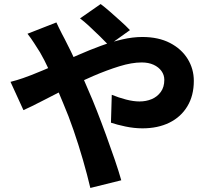

<svg xmlns="http://www.w3.org/2000/svg" viewBox="-20 -861 1040 950"><path d="M518 -637Q501 -655 475 -680.5Q449 -706 422 -731Q395 -756 376 -770L478 -841Q497 -827 524.5 -803Q552 -779 579 -754.5Q606 -730 623 -712ZM259 -750Q264 -740 271 -724.5Q278 -709 286.5 -693.5Q295 -678 300 -668Q331 -608 362.5 -539Q394 -470 420 -408Q437 -370 459.5 -312.5Q482 -255 505 -192Q528 -129 548 -70.5Q568 -12 580 31L427 69Q412 5 390.5 -69.5Q369 -144 344 -216.5Q319 -289 294 -347Q275 -393 256.5 -437Q238 -481 219 -522.5Q200 -564 178 -602Q166 -621 149 -647.5Q132 -674 116 -694ZM32 -456Q64 -464 94 -474.5Q124 -485 136 -490Q194 -513 252 -538.5Q310 -564 367 -589Q424 -614 478.5 -634Q533 -654 585 -666Q637 -678 684 -678Q764 -678 821 -648.5Q878 -619 908.5 -569.5Q939 -520 939 -461Q939 -388 907 -335Q875 -282 818 -254Q761 -226 685 -226Q644 -226 601 -235Q558 -244 529 -254L533 -392Q567 -378 603.5 -368.5Q640 -359 670 -359Q703 -359 730.5 -370.5Q758 -382 775.5 -406Q793 -430 793 -466Q793 -490 779 -509.5Q765 -529 740 -540.5Q715 -552 681 -552Q632 -552 570.5 -533Q509 -514 441.5 -485Q374 -456 309 -423Q244 -390 189 -361.5Q134 -333 96 -316Z"/></svg>

Font: Noto Sans JP Thin ExtraBold
Style: Regular
Weight: 800
Version: Version 2.004-H2;hotconv 1.0.118;makeotfexe 2.5.65603